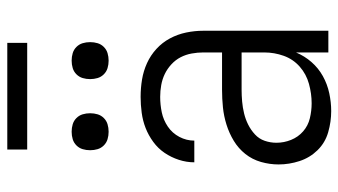

<svg xmlns="http://www.w3.org/2000/svg" viewBox="-226 -718 951 540"><g transform="rotate(-90 250.0 -447.5)"><path d="M208 8Q178 8 148.5 -0.5Q119 -9 98 -30.5Q77 -52 67.5 -81Q58 -110 58 -140Q58 -165 65 -189.5Q72 -214 87.5 -233.5Q103 -253 124.5 -266Q146 -279 170 -286.5Q194 -294 218.5 -296.5Q243 -299 268 -299H373V-352Q373 -368 370 -384.5Q367 -401 359.5 -415.5Q352 -430 339.5 -441.5Q327 -453 312.5 -460Q298 -467 281.5 -470Q265 -473 248 -473Q226 -473 204.5 -468.5Q183 -464 164.5 -451.5Q146 -439 135.5 -419Q125 -399 125 -377H64Q64 -399 71 -420.5Q78 -442 90.5 -460.5Q103 -479 121.5 -492.5Q140 -506 160.5 -514Q181 -522 203.5 -525Q226 -528 248 -528Q273 -528 297 -524Q321 -520 343 -510Q365 -500 383 -483.5Q401 -467 412.5 -445.5Q424 -424 429 -400Q434 -376 434 -352V0H373V-91Q363 -67 346 -47.5Q329 -28 306.5 -15.5Q284 -3 258.5 2.5Q233 8 208 8ZM230 -47Q257 -47 284.5 -54.5Q312 -62 333 -80.5Q354 -99 363.5 -125.5Q373 -152 373 -180V-244H268Q252 -244 235 -242.5Q218 -241 201.5 -237Q185 -233 170 -225.5Q155 -218 142.5 -206.5Q130 -195 124.5 -179Q119 -163 119 -146Q119 -125 127 -105Q135 -85 151 -71Q167 -57 188 -52Q209 -47 230 -47ZM350 -618Q339 -618 329 -621Q319 -624 311.5 -631.5Q304 -639 301 -649Q298 -659 298 -670Q298 -681 301 -691Q304 -701 311.5 -708.5Q319 -716 329 -719Q339 -722 350 -722Q361 -722 371 -719Q381 -716 388.5 -708.5Q396 -701 399 -691Q402 -681 402 -670Q402 -659 399 -649Q396 -639 388.5 -631.5Q381 -624 371 -621Q361 -618 350 -618ZM150 -618Q139 -618 129 -621Q119 -624 111.5 -631.5Q104 -639 101 -649Q98 -659 98 -670Q98 -681 101 -691Q104 -701 111.5 -708.5Q119 -716 129 -719Q139 -722 150 -722Q161 -722 171 -719Q181 -716 188.5 -708.5Q196 -701 199 -691Q202 -681 202 -670Q202 -659 199 -649Q196 -639 188.5 -631.5Q181 -624 171 -621Q161 -618 150 -618ZM400 -847H100V-903H400Z"/></g></svg>

Font: Iosevka Custom Light
Style: Regular
Weight: 300
Monospace: yes
Designer: Belleve Invis
Foundry: Belleve Invis
Version: Version 27.3.5